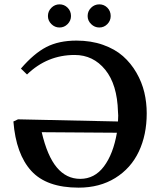

<svg xmlns="http://www.w3.org/2000/svg" viewBox="-20 -843 723 874"><path d="M512.2 -238.8 169.9 -241.2Q195.3 -132.3 238.8 -80.6Q282.2 -28.8 345.2 -28.8Q410.6 -28.8 453.1 -85.4Q495.6 -142.1 512.2 -238.8ZM103 -503.9 75.2 -530.8Q134.3 -599.6 190.9 -628.9Q247.6 -658.2 328.1 -658.2Q394.5 -658.2 449 -638.9Q503.4 -619.6 539.8 -587.4Q576.2 -555.2 601.1 -512Q626 -468.8 637 -422.4Q647.9 -376 647.9 -327.1Q647.9 -229 611.8 -152.8Q575.7 -76.7 504.6 -32.7Q433.6 11.2 337.9 11.2Q191.9 11.2 122.3 -65.2Q52.7 -141.6 41 -290L62 -299.8L517.1 -290Q518.1 -299.8 518.1 -316.9Q518.1 -328.1 517.1 -334Q513.7 -458.5 459 -525.6Q404.3 -592.8 319.8 -592.8Q194.8 -592.8 103 -503.9ZM198.2 -770Q198.2 -792 213.9 -807.6Q229.5 -823.2 251 -823.2Q272.5 -823.2 287.8 -807.9Q303.2 -792.5 303.2 -770Q303.2 -749 287.8 -733.4Q272.5 -717.8 251 -717.8Q229.5 -717.8 213.9 -733.4Q198.2 -749 198.2 -770ZM378.9 -770Q378.9 -792 394.5 -807.6Q410.2 -823.2 432.1 -823.2Q453.6 -823.2 468.8 -807.9Q483.9 -792.5 483.9 -770Q483.9 -749 468.8 -733.4Q453.6 -717.8 432.1 -717.8Q410.6 -717.8 394.8 -733.4Q378.9 -749 378.9 -770Z"/></svg>

Font: Common Serif SemiBold
Style: Regular
Weight: 600
Designer: Philipp H. Poll, Khaled Hosny
Foundry: Stefan Peev, Context Ltd.
Version: Version 1.026